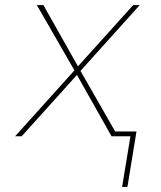

<svg xmlns="http://www.w3.org/2000/svg" viewBox="-20 -540 640 761"><path d="M464 201 497 0H422L285 -243L66 0H40L275 -261L126 -520H152L289 -277L508 -520H534L299 -259L437 -18V-19H521L485 201Z"/></svg>

Font: Iosevka SS04 Th Ex Obl
Style: Regular
Weight: 100
Width: 7
Italic angle: -9°
Monospace: yes
Designer: Belleve Invis
Foundry: Belleve Invis
Version: Version 19.0.0; ttfautohint (v1.8.4)